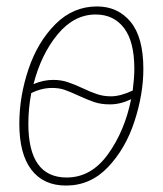

<svg xmlns="http://www.w3.org/2000/svg" viewBox="-20 -566 505 596"><path d="M40 -182Q40 -267 68.5 -351.5Q97 -436 152 -491Q207 -546 281 -546Q346 -546 385.5 -498Q425 -450 425 -352Q425 -274 397.5 -189.5Q370 -105 315.5 -47.5Q261 10 185 10Q115 10 77.5 -39Q40 -88 40 -182ZM392 -285Q397 -325 397 -352Q397 -437 365 -479Q333 -521 277 -521Q210 -521 159 -459.5Q108 -398 84 -305Q115 -318 145 -318Q169 -318 189 -311.5Q209 -305 237 -292Q262 -280 282 -273.5Q302 -267 324 -267Q354 -267 392 -285ZM387 -258Q354 -242 321 -242Q294 -242 273 -249Q252 -256 224 -269Q198 -281 181 -287Q164 -293 142 -293Q109 -293 77 -277Q68 -229 68 -182Q68 -15 187 -15Q263 -15 315 -87Q367 -159 387 -258Z"/></svg>

Font: Noto Serif NarrowThin
Style: Italic
Weight: 250
Width: 4
Italic angle: -12°
Designer: Monotype Design Team
Foundry: Monotype Imaging Inc.
Version: Version 1.001